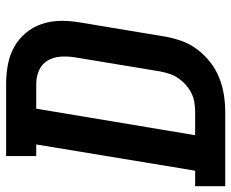

<svg xmlns="http://www.w3.org/2000/svg" viewBox="-90 -690 775 644"><g transform="rotate(-90 298.0 -367.5)"><path d="M-4 0V-101H48L136 -634H97V-735H339Q372 -735 404 -729Q436 -723 463 -708Q490 -693 510 -669Q530 -645 540 -615.5Q550 -586 550.5 -552.5Q551 -519 545 -486L498 -203Q493 -174 483 -146Q473 -118 454.5 -93.5Q436 -69 411.5 -50Q387 -31 359 -20Q331 -9 302 -4.5Q273 0 245 0ZM167 -101H245Q261 -101 277 -103.5Q293 -106 308 -113.5Q323 -121 336 -132.5Q349 -144 358.5 -158Q368 -172 373 -187.5Q378 -203 381 -219L428 -503Q432 -527 430.5 -551.5Q429 -576 417.5 -595.5Q406 -615 384.5 -624.5Q363 -634 339 -634H256Z"/></g></svg>

Font: Iosevka Curly Slab ExObl
Style: Bold
Weight: 700
Width: 7
Italic angle: -9°
Monospace: yes
Designer: Belleve Invis
Foundry: Belleve Invis
Version: Version 11.0.0; ttfautohint (v1.8.3)